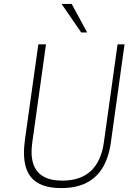

<svg xmlns="http://www.w3.org/2000/svg" viewBox="-20 -949 678 979"><path d="M292.5 10Q217 10 172 -16.8Q127 -43.5 111.2 -98.8Q95.5 -154 107.5 -239L175.5 -723H214.5L144.5 -222Q135.5 -159 149 -115.8Q162.5 -72.5 199.5 -50.2Q236.5 -28 297.5 -28Q390 -28 443 -77Q496 -126 509.5 -222L579.5 -723H615L545.5 -224Q534.5 -145.5 503 -93.5Q471.5 -41.5 419 -15.8Q366.5 10 292.5 10ZM394 -783.5 294 -929H345.5L424.5 -783.5Z"/></svg>

Font: Public Sans Thin
Style: Italic
Weight: 100
Italic angle: -8°
Designer: The Public Sans project authors (U.S. Web Design System). Libre Franklin designed by Pablo Impallari and Rodrigo Fuenzal
Version: Version 2.000